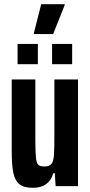

<svg xmlns="http://www.w3.org/2000/svg" viewBox="-20 -890 432 918"><path d="M36 -171V-510H149V-224Q149 -160 152 -134.5Q155 -109 163.5 -101.5Q172 -94 193 -94Q217 -94 226.5 -107Q236 -120 238 -149.5Q240 -179 240 -254V-510H353V0H246L242 -62H235Q215 8 137 8Q94 8 72.5 -9.5Q51 -27 43.5 -64.5Q36 -102 36 -171ZM64 -680H161V-583H64ZM229 -680H325V-583H229ZM142 -732 177 -870H289V-865L234 -727H142Z"/></svg>

Font: Saira ExtraCondensed
Style: Bold
Weight: 700
Width: 2
Designer: Hector Gatti with collaboration of the Omnibus-Type team
Foundry: Omnibus-Type
Version: Version 0.072; ttfautohint (v1.8)